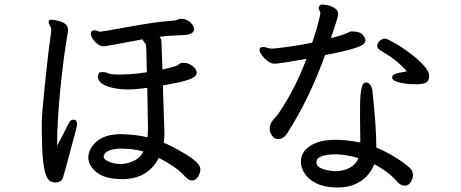

<svg xmlns="http://www.w3.org/2000/svg" viewBox="-20 -795 2040 850"><path d="M708 -205Q708 -183 705 -163Q736 -151 791 -119Q821 -102 844 -82.5Q867 -63 867 -45Q867 -34 860 -18Q856 -10 848.5 -3Q841 4 829 4Q816 4 799 -14Q780 -36 748.5 -57.5Q717 -79 683 -96Q661 -53 623 -28.5Q585 -4 529 -2Q525 -2 520 -2Q446 -2 408.5 -31.5Q371 -61 371 -98V-99Q372 -138 409 -169.5Q446 -201 515 -201H520Q587 -199 633 -187Q635 -203 635 -232L632 -406Q580 -399 547 -399Q494 -399 455 -413Q413 -429 413 -456Q413 -463 417 -469Q419 -476 433 -476Q441 -476 448.5 -474.5Q456 -473 460 -470Q471 -465 509 -465Q528 -465 555 -466.5Q582 -468 630 -475Q629 -514 628.5 -547Q628 -580 626 -596Q625 -601 619 -607.5Q613 -614 611 -621Q491 -598 476.5 -596Q462 -594 454.5 -592Q447 -590 439 -590Q425 -590 411.5 -600.5Q398 -611 390 -624Q382 -637 382 -646.5Q382 -656 391 -660H392H393Q396 -661 399.5 -661Q403 -661 410.5 -658Q418 -655 424 -655H426Q450 -658 529 -672.5Q608 -687 657 -694Q706 -701 750 -704Q758 -704 765.5 -708Q773 -712 784 -712Q784 -712 790 -711H791Q809 -708 821 -697.5Q833 -687 838 -673V-672L839 -667Q839 -643 798 -640Q733 -638 686 -632Q695 -625 695 -604Q695 -597 696.5 -563.5Q698 -530 699 -487Q735 -495 760 -503Q768 -506 772.5 -511Q777 -516 788 -517H792Q812 -517 829 -505.5Q846 -494 850 -480V-479Q851 -474 851 -473Q851 -464 841 -455.5Q831 -447 799.5 -437.5Q768 -428 701 -417Q702 -383 707 -236ZM321 -244Q321 -239 315 -215Q292 -127 276.5 -71.5Q261 -16 260 -12Q256 3 246 8Q236 13 225.5 13Q215 13 203.5 7.5Q192 2 184 -19Q165 -66 165 -222V-255Q166 -298 176 -393Q190 -529 197.5 -588Q205 -647 206 -650.5Q207 -654 207 -659Q207 -672 201 -681.5Q195 -691 195 -697V-699Q197 -708 210 -708Q223 -707 241 -702Q259 -697 270 -688Q281 -679 281 -662Q281 -652 279 -644Q262 -548 247 -400Q233 -253 233 -166V-150Q253 -187 284 -249Q291 -265 304 -265H308Q321 -264 321 -244ZM512 -69Q543 -69 572 -82.5Q601 -96 615 -124Q591 -131 567.5 -134Q544 -137 518 -137H514Q481 -137 460 -127Q439 -117 439 -101V-100Q439 -90 460.5 -80Q482 -70 509 -69Z M1398 -739Q1397 -744 1394 -749Q1391 -754 1391 -759.5Q1391 -765 1393 -767Q1397 -775 1409 -775Q1414 -775 1429.5 -772Q1445 -769 1461 -759.5Q1477 -750 1477 -732Q1477 -723 1466 -690L1445 -626Q1509 -643 1522 -651Q1529 -656 1537 -656Q1573 -656 1585.5 -641.5Q1598 -627 1598 -616.5Q1598 -606 1587 -598Q1576 -590 1551 -582Q1508 -568 1419 -551Q1389 -467 1349 -381.5Q1309 -296 1253 -207Q1244 -193 1233.5 -186Q1223 -179 1213 -179Q1196 -179 1185 -193.5Q1174 -208 1174 -225Q1174 -242 1182 -254Q1187 -263 1194.5 -270.5Q1202 -278 1212 -291Q1286 -399 1337 -535Q1285 -525 1244.5 -519Q1204 -513 1196 -513Q1180 -513 1165 -524.5Q1150 -536 1139.5 -550Q1129 -564 1129 -575Q1129 -587 1145 -587Q1151 -587 1156.5 -585.5Q1162 -584 1168 -582Q1177 -580 1183.5 -580Q1190 -580 1194 -580.5Q1198 -581 1202 -581Q1289 -591 1362 -606Q1389 -685 1398 -733ZM1650 -593Q1650 -601 1658 -612Q1658 -612 1659 -612Q1671 -624 1683 -624Q1690 -624 1700 -619Q1742 -598 1783 -568.5Q1824 -539 1852 -509.5Q1880 -480 1880 -459Q1880 -434 1861 -427Q1846 -422 1824 -422Q1769 -422 1737 -433Q1716 -440 1716 -452Q1716 -461 1727 -466.5Q1738 -472 1749 -473Q1756 -475 1766 -476.5Q1776 -478 1781 -479Q1757 -507 1729.5 -528.5Q1702 -550 1664 -572Q1650 -580 1650 -593ZM1575 -179 1574 -266V-317Q1574 -384 1582 -410Q1587 -430 1601 -430Q1612 -430 1620 -418Q1628 -406 1629 -390Q1646 -234 1646 -142Q1705 -117 1757 -81Q1784 -62 1796 -50Q1808 -38 1808 -20.5Q1808 -3 1798 12Q1788 27 1772 27Q1755 27 1740 11Q1722 -11 1694 -32Q1666 -53 1637 -68Q1630 -48 1611.5 -24Q1593 0 1558.5 17.5Q1524 35 1475 35H1464Q1412 33 1379 16Q1346 -1 1329.5 -26Q1313 -51 1312 -75V-79Q1312 -122 1353 -149Q1394 -176 1461 -176H1474Q1529 -174 1575 -164ZM1567 -95Q1516 -110 1470 -112Q1417 -112 1393 -98Q1381 -91 1381 -76.5Q1381 -62 1394 -54Q1407 -46 1427 -42Q1447 -38 1463 -37Q1500 -37 1530 -53Q1556 -68 1567 -95Z"/></svg>

Font: Moon Stars Kai
Style: Bold
Weight: 700
Designer: GuiWonder
Version: Version 1.101